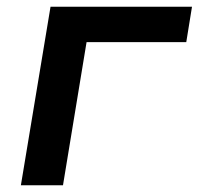

<svg xmlns="http://www.w3.org/2000/svg" viewBox="-20 -550 616 570"><path d="M42 0H167L237 -425H533L550 -530H130Z"/></svg>

Font: Iosevka Sparkle Oblique
Style: Bold
Weight: 700
Italic angle: -9°
Designer: Belleve Invis
Foundry: Belleve Invis
Version: Version 4.5.0; ttfautohint (v1.8.3)